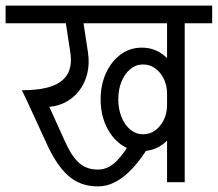

<svg xmlns="http://www.w3.org/2000/svg" viewBox="-45 -650 777 685"><path d="M304 15Q241 15 198 -23.5Q155 -62 119 -143H188Q203 -110 219.5 -88Q236 -66 256.5 -55.5Q277 -45 304 -45ZM119 -143 44 -306H114L188 -143ZM304 15V-45Q340 -45 369.5 -74Q399 -103 426 -153L480 -118Q453 -76 425 -46.5Q397 -17 367 -1Q337 15 304 15ZM461 -111Q419 -111 386 -135Q353 -159 333.5 -201Q314 -243 314 -296H377Q377 -261 388.5 -232.5Q400 -204 420 -187.5Q440 -171 465 -171ZM461 -111 465 -171Q490 -171 509 -185Q528 -199 539.5 -222.5Q551 -246 551 -276H599Q599 -229 581 -191.5Q563 -154 532 -132.5Q501 -111 461 -111ZM314 -295Q314 -348 333.5 -390Q353 -432 386 -456Q419 -480 461 -480L465 -420Q440 -420 420 -403.5Q400 -387 388.5 -359Q377 -331 377 -295ZM-25 -567V-630H560V-567ZM551 -315Q551 -345 539.5 -368.5Q528 -392 509 -406Q490 -420 465 -420L461 -480Q501 -480 532 -458.5Q563 -437 581 -399.5Q599 -362 599 -315ZM62 -268 33 -328Q98 -328 138.5 -342Q179 -356 196 -386Q213 -416 206 -462H269Q275 -421 266 -386Q257 -351 236 -324.5Q215 -298 184 -283Q153 -268 114 -268ZM206 -462 185 -600H248L269 -462ZM551 0V-620H614V0ZM453 -567V-630H712V-567Z"/></svg>

Font: Akshar Light Light
Style: Regular
Weight: 300
Version: Version 1.100